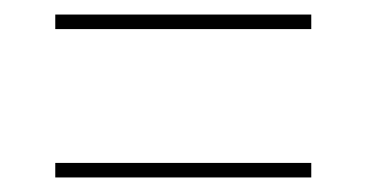

<svg xmlns="http://www.w3.org/2000/svg" viewBox="-20 -489 505 264"><path d="M56 -449V-469H408V-449ZM56 -245V-265H408V-245Z"/></svg>

Font: Noto Serif Display Condensed Thin
Style: Regular
Weight: 100
Width: 3
Designer: Monotype Design Team
Foundry: Monotype Imaging Inc.
Version: Version 2.009